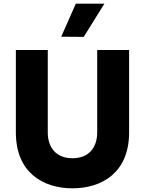

<svg xmlns="http://www.w3.org/2000/svg" viewBox="-20 -1011 786 1041"><path d="M546 -991H391L312 -812L434 -811ZM373 10C530 10 680 -73 680 -293V-740H507V-293C507 -215 465 -153 373 -153C281 -153 239 -215 239 -293V-740H66V-293C66 -73 216 10 373 10Z"/></svg>

Font: Be Vietnam Pro ExtraBold
Style: Regular
Weight: 800
Designer: Lam Bao, Tony Le, Vietanh Nguyen
Foundry: Yellow Type Foundry
Version: Version 1.002